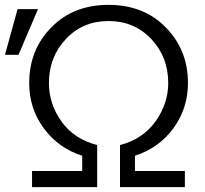

<svg xmlns="http://www.w3.org/2000/svg" viewBox="-37 -769 843 789"><path d="M-16.6 -543.9Q-3.9 -590.8 35.2 -731.4Q55.7 -731.4 119.1 -731.4Q98.6 -684.6 39.1 -543.9Q25.4 -543.9 -16.6 -543.9ZM83 -427.7Q83 -564.5 173.8 -656.2Q263.7 -749 409.2 -749Q553.7 -749 644.5 -656.2Q735.4 -563.5 735.4 -427.7Q735.4 -324.2 675.8 -242.2Q616.2 -161.1 517.6 -128.9Q517.6 -108.4 517.6 -66.4Q568.4 -66.4 722.7 -66.4Q722.7 -49.8 722.7 0Q656.2 0 456.1 0Q456.1 -43 456.1 -172.9Q549.8 -197.3 602.5 -270.5Q654.3 -343.8 654.3 -427.7Q654.3 -534.2 585 -608.4Q514.6 -682.6 409.2 -682.6Q303.7 -682.6 234.4 -609.4Q164.1 -535.2 164.1 -427.7Q164.1 -341.8 215.8 -269.5Q267.6 -197.3 362.3 -172.9Q362.3 -115.2 362.3 0Q295.9 0 94.7 0Q94.7 -16.6 94.7 -66.4Q146.5 -66.4 300.8 -66.4Q300.8 -82 300.8 -128.9Q203.1 -160.2 142.6 -242.2Q83 -323.2 83 -427.7Z"/></svg>

Font: Gothic A1
Style: Regular
Weight: 400
Designer: HanYang I&C Co.,Ltd.
Version: Version 2.50